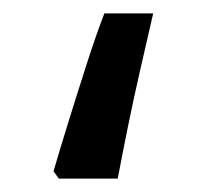

<svg xmlns="http://www.w3.org/2000/svg" viewBox="-20 -267 325 287"><path d="M60 -11Q69 -42 82.5 -85.5Q96 -129 110 -172.5Q124 -216 136 -247H209Q201 -212 190.5 -166.5Q180 -121 171 -76.5Q162 -32 156 0H68Z"/></svg>

Font: Noto Sans Syriac Eastern Medium
Style: Regular
Weight: 500
Designer: Patrick Giasson and the Monotype Design Team
Foundry: Monotype Imaging Inc.
Version: Version 3.001